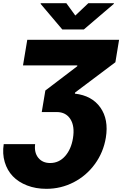

<svg xmlns="http://www.w3.org/2000/svg" viewBox="-32 -979 774 1215"><path d="M-8.5 -66.8H190.3Q183.6 -13.5 210.2 19.5Q236.9 52.6 285.5 52.6Q341.3 52.6 379.8 9.2Q418.3 -34.1 429.7 -104.4Q442.1 -180.4 413.5 -225.1Q384.9 -269.9 327.4 -269.9H232.2L255 -406.2L456.7 -559.7L457.4 -565.3H113.6L140.6 -727.3H721.6L698.2 -585.2L443.2 -393.5L441.8 -386.4Q549.7 -374.3 603.2 -298.5Q656.6 -222.7 637.8 -108Q622.5 -15.3 568.7 58.8Q514.9 132.8 434.3 174.4Q353.7 215.9 261.4 215.9Q194.2 215.9 139.4 194.6Q84.5 173.3 49 136.2Q13.5 99.1 -2.1 46.5Q-17.8 -6 -8.5 -66.8ZM387.8 -958.8 444.6 -880.7 527 -958.8H688.9L688.2 -954.5L498.6 -792.6H362.2L225.1 -954.5L225.9 -958.8Z"/></svg>

Font: Karasuma Gothic
Style: Italic
Weight: 900
Italic angle: -9.39999°
Designer: Rasmus Andersson / Ryoko Nishizuka
Foundry: Genbu
Version: Version 1.00